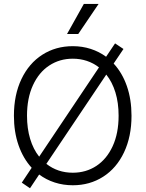

<svg xmlns="http://www.w3.org/2000/svg" viewBox="-20 -958 761 1003"><path d="M93.8 -3.9 145.5 -81.5Q101.1 -129.9 76.9 -199.2Q52.7 -268.6 52.7 -353.5Q52.7 -462.4 92 -544.9Q131.3 -627.4 201.2 -672.1Q271 -716.8 360.4 -716.8Q409.7 -716.8 453.6 -702.6Q497.6 -688.5 534.2 -661.6L581.1 -731.4L625 -702.1L573.7 -626Q618.7 -577.6 642.8 -508.1Q667 -438.5 667 -353.5Q667 -244.6 627.9 -162.1Q588.9 -79.6 519 -34.9Q449.2 9.8 360.4 9.8Q310.5 9.8 265.9 -4.6Q221.2 -19 184.6 -46.4L136.7 25.4ZM535.2 -568.4 222.2 -102.1Q281.2 -55.7 360.4 -55.7Q429.2 -55.7 483.4 -91.3Q537.6 -127 568.6 -194.3Q599.6 -261.7 599.6 -353.5Q599.6 -420.9 583 -475.1Q566.4 -529.3 535.2 -568.4ZM184.6 -139.6 497.1 -606Q468.3 -628.4 433.6 -639.9Q398.9 -651.4 360.4 -651.4Q291.5 -651.4 237.3 -615.7Q183.1 -580.1 152.1 -512.7Q121.1 -445.3 121.1 -353.5Q121.1 -287.1 137.5 -232.7Q153.8 -178.2 184.6 -139.6ZM418 -937.5H495.1L388.7 -780.3H330.1Z"/></svg>

Font: Pretendard JP Light
Style: Regular
Weight: 300
Designer: Base glyphs from Inter by Rasmus Andersson; Hangeul glyphs from Noto Sans CJK(Source Han Sans) by Jang Soo-young and Kan
Foundry: Kil Hyung-jin
Version: Version 1.309